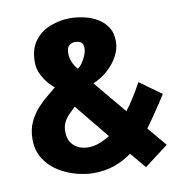

<svg xmlns="http://www.w3.org/2000/svg" viewBox="-87 -849 890 952"><g transform="rotate(-10 358.5 -373.5)"><path d="M571.3 22.9 504.9 -56.6Q464.8 -26.9 417.2 -10Q369.6 6.8 310.1 6.8Q270.5 6.8 224.1 -5.6Q177.7 -18.1 136 -44.2Q94.2 -70.3 67.6 -111.8Q41 -153.3 41 -210.9Q41 -260.3 59.3 -298.3Q77.6 -336.4 104 -364.7Q130.4 -393.1 155.8 -413.1Q181.2 -433.1 194.8 -445.8Q187 -450.2 168.7 -470Q150.4 -489.7 134.5 -520Q118.7 -550.3 118.7 -585.4Q118.7 -652.3 149.9 -692.9Q181.2 -733.4 229.2 -751.7Q277.3 -770 328.6 -770Q358.9 -770 394.3 -762.7Q429.7 -755.4 461.2 -738Q492.7 -720.7 512.7 -691.2Q532.7 -661.6 532.7 -617.7Q532.7 -580.1 513.2 -543.7Q493.7 -507.3 460.7 -478Q427.7 -448.7 386.7 -431.6L523.9 -267.1Q549.3 -300.8 570.1 -334.5Q590.8 -368.2 607.4 -398.9L716.8 -320.3Q705.1 -302.2 687.3 -274.9Q669.4 -247.6 649.4 -218.5Q629.4 -189.5 610.8 -165L691.9 -68.4ZM306.6 -123.5Q335 -123.5 362.8 -133.8Q390.6 -144 417 -160.6L275.4 -334Q265.6 -323.7 249.3 -308.6Q232.9 -293.5 220.2 -272Q207.5 -250.5 207.5 -220.7Q207.5 -185.5 222.2 -164.3Q236.8 -143.1 259.8 -133.3Q282.7 -123.5 306.6 -123.5ZM322.8 -516.6Q334 -522.5 345.7 -539.1Q357.4 -555.7 365.5 -575.4Q373.5 -595.2 373.5 -610.4Q373.5 -636.2 360.1 -642.8Q346.7 -649.4 329.6 -649.4Q316.4 -649.4 303 -639.2Q289.6 -628.9 289.6 -599.1Q289.6 -587.4 292.2 -574.7Q294.9 -562 302 -547.6Q309.1 -533.2 322.8 -516.6Z"/></g></svg>

Font: Comme Black
Style: Regular
Weight: 900
Version: Version 1.000;gftools[0.9.27]